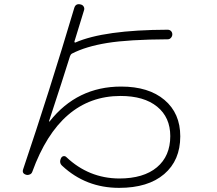

<svg xmlns="http://www.w3.org/2000/svg" viewBox="-20 -825 1040 920"><path d="M106.4 12.7Q84 6.8 90.8 -13.7Q216.8 -386.7 335.9 -787.1Q342.8 -809.6 366.2 -803.7Q376 -801.8 380.9 -793.5Q385.7 -785.2 382.8 -776.4Q357.4 -692.4 336.9 -627Q335.9 -625 337.4 -622.6Q338.9 -620.1 340.8 -621.1Q478.5 -681.6 783.2 -682.6Q793 -682.6 799.3 -676.3Q805.7 -669.9 805.7 -660.2Q805.7 -651.4 799.3 -644Q793 -636.7 784.2 -636.7Q595.7 -635.7 493.7 -619.1Q391.6 -602.5 325.2 -568.4Q318.4 -564.5 315.4 -555.7Q283.2 -452.1 214.8 -244.1Q214.8 -244.1 214.8 -243.2Q216.8 -242.2 217.8 -243.2Q349.6 -410.2 560.5 -410.2Q692.4 -410.2 768.1 -346.2Q843.8 -282.2 843.8 -171.9Q843.8 -56.6 766.6 9.3Q689.5 75.2 550.8 75.2Q391.6 75.2 278.3 -30.3Q261.7 -44.9 272.5 -67.4Q276.4 -75.2 284.2 -76.7Q292 -78.1 297.9 -72.3Q405.3 29.3 550.8 30.3Q668 30.3 731.9 -23.4Q795.9 -77.1 795.9 -172.9Q795.9 -262.7 732.9 -314Q669.9 -365.2 557.6 -365.2Q266.6 -365.2 134.8 -2Q131.8 6.8 123.5 10.7Q115.2 14.6 106.4 12.7Z"/></svg>

Font: Rounded-X Mgen+ 1mn light
Style: Regular
Weight: 200
Designer: [Source Han Sans]
Ryoko NISHIZUKA  (kana & ideographs); Paul D. Hunt (Latin, Greek & Cyrillic); Wenlong ZHANG  (bopomofo
Version: Version 1.059.20150602